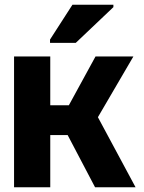

<svg xmlns="http://www.w3.org/2000/svg" viewBox="-20 -786 603 806"><path d="M190 -606H298L456 -756V-766H284L190 -620ZM39 0H191V-219H264L379 0H549L391 -294L540 -549H381L269 -344H191V-549H39Z"/></svg>

Font: Noto Sans Mono SemiCondensed ExtraBold
Style: Regular
Weight: 800
Width: 4
Designer: Monotype Design Team
Foundry: Monotype Imaging Inc.
Version: Version 2.014